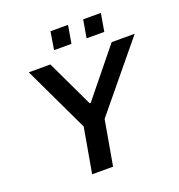

<svg xmlns="http://www.w3.org/2000/svg" viewBox="-152 -995 1046 1121"><g transform="rotate(-20 371.5 -434.0)"><path d="M268 -757H376L395 -868H286ZM470 -757H580L599 -868H489ZM229 0H359L408 -279L743 -686H600L364 -395H357L219 -686H85L278 -279Z"/></g></svg>

Font: Archivo SemiBold
Style: Italic
Weight: 600
Italic angle: -10°
Designer: Hector Gatti
Foundry: Omnibus-Type
Version: Version 2.001